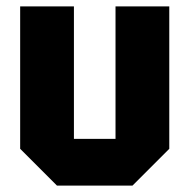

<svg xmlns="http://www.w3.org/2000/svg" viewBox="-20 -580 592 600"><path d="M509 -560V-115L394 0H158L43 -115V-560H211V-146H341V-560Z"/></svg>

Font: Tektur SemiCondensed
Style: Bold
Weight: 700
Width: 4
Designer: Adam Jagosz
Foundry: Adam Jagosz
Version: Version 1.005;gftools[0.9.30]